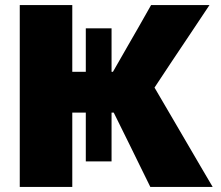

<svg xmlns="http://www.w3.org/2000/svg" viewBox="-20 -733 868 753"><path d="M57.5 0V-713H263.5V-451.5H316.5V-622H417.5V-451.5H423L482 -554.5Q503 -591 524 -627.5Q544.5 -664 572.5 -713H801.5Q764 -656.5 727.5 -602Q690.5 -547 653.5 -491.5L586 -389.5L661.5 -260.5Q685.5 -219.5 713.5 -171.5Q741.5 -123.5 768 -78.2Q794.5 -33 814 0H569.5Q547.5 -44.5 527.8 -84.8Q508 -125 489 -164L426 -291.5H417.5V-100H316.5V-291.5H263.5V0Z"/></svg>

Font: Heraclito ExtraBold
Style: Regular
Weight: 800
Designer: Kostas Bartsokas (font) & Cristiano Sobral (main changes)
Foundry: Kostas Bartsokas (font) & Cristiano Sobral (main changes)
Version: Version 1.00;July 8, 2020;FontCreator 13.0.0.2655 64-bit